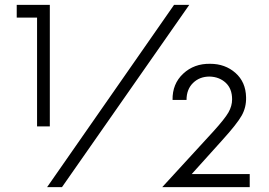

<svg xmlns="http://www.w3.org/2000/svg" viewBox="-20 -770 1105 790"><path d="M185 -250H132.5V-697.5H48.8V-750H185ZM696.2 -750H758.8L235 0H173.8ZM768.8 -53.8H1007.5V0H647.5L857.5 -228.8Q905 -281.2 920 -307.5Q935 -333.8 935 -361.2Q935 -405 908.8 -429.4Q882.5 -453.8 842.5 -455Q801.2 -455 774.4 -428.8Q747.5 -402.5 747.5 -358.8H690Q688.8 -425 733.8 -466.9Q778.8 -508.8 845 -507.5Q906.2 -507.5 948.8 -470Q991.2 -432.5 992.5 -370Q993.8 -328.8 974.4 -294.4Q955 -260 895 -193.8Z"/></svg>

Font: Now Alt
Style: Regular
Weight: 400
Designer: Alfredo Marco Pradil
Foundry: Alfredo Marco Pradil
Version: Version 1.002;PS 001.002;hotconv 1.0.88;makeotf.lib2.5.64775